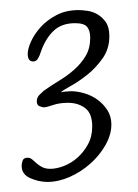

<svg xmlns="http://www.w3.org/2000/svg" viewBox="-20 -856 273 381"><path d="M67 -676Q81 -686 97.5 -696Q114 -706 127.5 -718Q141 -730 150 -745Q159 -760 159 -781Q159 -795 153 -802.5Q147 -810 129 -810Q102 -810 86 -794.5Q70 -779 61 -753Q59 -746 55.5 -740Q52 -734 46 -734Q35 -734 35 -749Q35 -759 41.5 -773.5Q48 -788 60.5 -802Q73 -816 92 -826Q111 -836 136 -836Q143 -836 153.5 -834.5Q164 -833 173.5 -827.5Q183 -822 190 -812Q197 -802 197 -784Q197 -759 183.5 -740Q170 -721 153 -707.5Q136 -694 120.5 -685.5Q105 -677 101 -673Q103 -673 107 -674Q110 -674 113.5 -674.5Q117 -675 121 -675Q133 -675 147 -671Q161 -667 173 -658.5Q185 -650 193 -637.5Q201 -625 201 -609Q201 -589 189.5 -568.5Q178 -548 159.5 -531.5Q141 -515 118.5 -505Q96 -495 74 -495Q57 -495 40 -502.5Q23 -510 23 -527Q23 -532 25 -537.5Q27 -543 35 -543Q40 -543 44 -539.5Q48 -536 52.5 -532Q57 -528 63.5 -524.5Q70 -521 80 -521Q92 -521 106.5 -526.5Q121 -532 133.5 -543Q146 -554 154.5 -569.5Q163 -585 163 -605Q163 -631 149 -641.5Q135 -652 115 -652Q98 -652 85 -647.5Q72 -643 67 -643Q65 -643 59 -645Q53 -647 53 -655Q53 -663 59 -668.5Q65 -674 67 -676Z"/></svg>

Font: Life Savers
Style: Regular
Weight: 400
Designer: Pablo Impallari, Rodrigo Fuenzalida, Brenda Gallo
Foundry: Pablo Impallari, Rodrigo Fuenzalida, Brenda Gallo
Version: Version 3.001; ttfautohint (v0.95) -l 8 -r 50 -G 200 -x 14 -